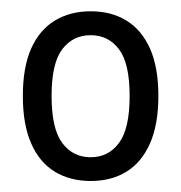

<svg xmlns="http://www.w3.org/2000/svg" viewBox="-20 -734 323 342"><path d="M141.6 -411.6Q105 -411.6 77.6 -428.2Q50.3 -444.8 35.5 -478.6Q20.7 -512.3 20.7 -563Q20.7 -614.2 35.5 -647.5Q50.3 -680.7 77.6 -697.3Q105 -713.9 141.6 -713.9Q178.3 -713.9 205.3 -697.3Q232.3 -680.7 247.2 -647.5Q262.1 -614.2 262.1 -563Q262.1 -512.3 247.2 -478.6Q232.3 -444.8 205.3 -428.2Q178.3 -411.6 141.6 -411.6ZM141.6 -453.9Q173 -453.9 191.9 -479.3Q210.9 -504.6 210.9 -563Q210.9 -621.4 191.9 -646.3Q173 -671.3 141.6 -671.3Q110 -671.3 91 -646.5Q71.9 -621.6 71.9 -563Q71.9 -504.4 91 -479.2Q110 -453.9 141.6 -453.9Z"/></svg>

Font: Nunito Sans 12pt ExtraLight Condensed
Style: Regular
Weight: 200
Width: 3
Version: Version 3.101;gftools[0.9.27]